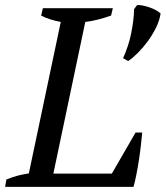

<svg xmlns="http://www.w3.org/2000/svg" viewBox="-40 -732 649 752"><path d="M128 -700H402L395 -671Q370 -662 344.5 -655.5Q319 -649 294 -646L169 -52H398L491 -213H517Q515 -192 512 -164.5Q509 -137 504.5 -107.5Q500 -78 494.5 -50Q489 -22 483 0H-20L-15 -29Q12 -40 33 -45Q54 -50 73 -53L198 -646Q151 -655 121 -671ZM442 -504Q452 -526 460.5 -551.5Q469 -577 474 -602.5Q479 -628 482 -652Q485 -676 485 -696L497 -712Q505 -713 518 -710.5Q531 -708 544.5 -703.5Q558 -699 570 -692.5Q582 -686 589 -679Q585 -652 571 -623.5Q557 -595 538.5 -570Q520 -545 499.5 -524.5Q479 -504 462 -493Z"/></svg>

Font: PTSerifItalic
Style: Italic
Weight: 400
Italic angle: -12°
Designer: A.Korolkova, O.Umpeleva, V.Yefimov
Foundry: ParaType Ltd
Version: Version 1.000W OFL